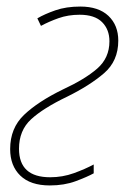

<svg xmlns="http://www.w3.org/2000/svg" viewBox="-20 -556 397 586"><path d="M132 10Q176 10 211 -3Q246 -16 266 -27V-54Q240 -40 205.5 -27.5Q171 -15 133 -15Q38 -15 38 -102Q38 -158 75 -192Q112 -226 185 -261Q254 -295 297.5 -332.5Q341 -370 341 -432Q341 -479 311 -507.5Q281 -536 225 -536Q182 -536 149 -524.5Q116 -513 94 -500L105 -477Q129 -490 158.5 -500.5Q188 -511 223 -511Q269 -511 291.5 -488.5Q314 -466 314 -430Q314 -379 276.5 -346.5Q239 -314 172 -283Q96 -246 53.5 -205.5Q11 -165 11 -101Q11 -50 42 -20Q73 10 132 10Z"/></svg>

Font: Noto Sans UI SemiCondensed Thin
Style: Italic
Weight: 250
Width: 4
Italic angle: -12°
Designer: Monotype Design Team
Foundry: Monotype Imaging Inc.
Version: Version 1.901